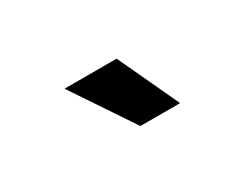

<svg xmlns="http://www.w3.org/2000/svg" viewBox="-35 -892 547 430"><g transform="rotate(-30 239.0 -677.5)"><path d="M134.8 -755.9H269.5L342.8 -598.6H240.2Z"/></g></svg>

Font: WEMIX Pretendard
Style: Bold
Weight: 700
Designer: Base glyphs from Inter by Rasmus Andersson; Hangeul glyphs from Noto Sans CJK(Source Han Sans) by Jang Soo-young and Kan
Foundry: Kil Hyung-jin
Version: Version 1.000